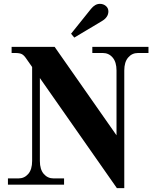

<svg xmlns="http://www.w3.org/2000/svg" viewBox="-20 -954 804 992"><path d="M40 -711.9H262.2L582 -254.9V-589.8Q582 -633.3 562 -656.7Q542 -680.2 511.2 -680.2H457V-711.9H747.1V-680.2H692.9Q662.1 -680.2 642.1 -656.7Q622.1 -633.3 622.1 -589.8V18.1H584L186 -550.8V-122.1Q186 -78.6 206.1 -55.4Q226.1 -32.2 256.8 -32.2H311V0H21V-32.2H75.2Q106 -32.2 126 -55.4Q146 -78.6 146 -122.1V-607.9L113.8 -653.8Q103.5 -668.9 92.3 -674.6Q81.1 -680.2 58.1 -680.2H40ZM347.2 -779.8 450.2 -908.2Q471.2 -934.1 496.1 -934.1Q514.2 -934.1 527.1 -923.1Q540 -912.1 540 -895Q540 -865.2 506.8 -845.2L363.8 -759.8Z"/></svg>

Font: Flanker Steampunk
Style: Bold
Weight: 700
Designer: Alexey Kryukov, Leonardo Di Lena
Foundry: Alexey Kryukov, Leonardo Di Lena
Version: 1.210